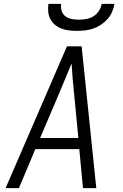

<svg xmlns="http://www.w3.org/2000/svg" viewBox="-20 -975 640 995"><path d="M9 0 327 -735H403L479 0H410L391 -202H163L78 0ZM386 -260 364 -490Q360 -529 356.5 -568Q353 -607 351 -646Q335 -607 318.5 -568Q302 -529 286 -490L188 -260ZM379 -815Q358 -815 337.5 -817.5Q317 -820 298.5 -827Q280 -834 265 -846.5Q250 -859 241 -876Q232 -893 230 -913.5Q228 -934 231 -955H297Q294 -936 299.5 -918.5Q305 -901 319 -890.5Q333 -880 351.5 -876.5Q370 -873 389 -873Q408 -873 427.5 -876.5Q447 -880 464 -890.5Q481 -901 492.5 -918.5Q504 -936 507 -955H573Q570 -934 561 -913.5Q552 -893 537 -876Q522 -859 503 -846.5Q484 -834 463.5 -827Q443 -820 421.5 -817.5Q400 -815 379 -815Z"/></svg>

Font: Iosevka Aile Light Oblique
Style: Regular
Weight: 300
Italic angle: -9°
Designer: Belleve Invis
Foundry: Belleve Invis
Version: Version 31.1.0; ttfautohint (v1.8.4)